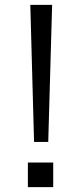

<svg xmlns="http://www.w3.org/2000/svg" viewBox="-20 -772 335 792"><path d="M105 -752H195L179 -186.5H120.5ZM95 -101.5H199.5V0H95Z"/></svg>

Font: Hepta Slab
Style: Regular
Weight: 400
Designer: Michael LaGattuta
Foundry: Michael LaGattuta
Version: Version 1.100